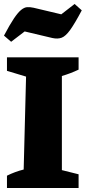

<svg xmlns="http://www.w3.org/2000/svg" viewBox="-20 -945 433 965"><path d="M15 0V-62Q55 -82 99 -93L111 -560L15 -589V-657H375V-595Q335 -576 291 -563V-90L375 -69V0ZM36 -735 0 -766Q29 -821 49.5 -851.5Q70 -882 86 -895Q102 -908 116.5 -909Q131 -910 149 -906L288 -873L355 -925L391 -893Q356 -827 333 -795Q310 -763 290 -755.5Q270 -748 243 -754L104 -787Z"/></svg>

Font: Piazzolla SC ExtraBold
Style: Regular
Weight: 800
Designer: Juan Pablo del Peral
Foundry: Huerta Tipografica
Version: Version 1.330